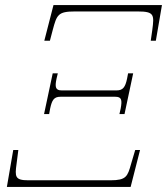

<svg xmlns="http://www.w3.org/2000/svg" viewBox="-20 -734 656 754"><path d="M154 -574H176L187 -616C203 -676 208 -689 274 -689H521C586 -689 586 -676 578 -616L572 -574H592L616 -714H190ZM153 -286H173L177 -308C184 -341 192 -354 217 -354H433C458 -354 460 -341 454 -308L449 -286H469L503 -446H483L479 -425C472 -392 463 -379 438 -379H222C198 -379 195 -392 202 -425L207 -446H187ZM7 0H493L530 -145H511L495 -91C481 -41 476 -26 414 -26H91C39 -26 38 -40 45 -90L52 -145H32Z"/></svg>

Font: Noto Serif SemiCondensed Thin
Style: Italic
Weight: 100
Width: 4
Italic angle: -12°
Designer: Monotype Design Team
Foundry: Monotype Imaging Inc.
Version: Version 2.013